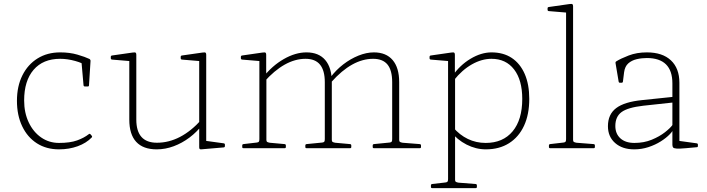

<svg xmlns="http://www.w3.org/2000/svg" viewBox="-20 -761 3632 986"><path d="M283 6Q218 6 169.5 -25Q121 -56 94 -112.5Q67 -169 67 -243Q67 -318 95 -374Q123 -430 173 -461Q223 -492 289 -492Q338 -492 377.5 -480.5Q417 -469 440 -458Q445 -454 445 -449L437 -323Q437 -317 431 -317H416Q410 -317 409 -323L398 -448L428 -420Q406 -437 366 -448Q326 -459 289 -459Q201 -459 152.5 -402.5Q104 -346 104 -245Q104 -182 127.5 -132.5Q151 -83 191.5 -55Q232 -27 283 -27Q340 -27 376 -40Q412 -53 436 -72Q441 -76 445 -71L451 -64Q455 -59 451 -55Q423 -26 379 -10Q335 6 283 6Z M1039 -162V-14L1020 -40L1129 -25Q1135 -24 1135 -18V-11Q1135 -5 1129 -4L1012 6Q1008 6 1005.5 4Q1003 2 1003 -5V-116V-125V-162ZM785 6Q715 6 679.5 -32.5Q644 -71 644 -147V-327H680V-147Q680 -28 786 -28Q908 -28 1015 -147L1019 -120Q991 -83 953 -54.5Q915 -26 872 -10Q829 6 785 6ZM1003 -162V-327H1039V-162ZM644 -327V-471L663 -446L555 -455Q549 -456 549 -462V-469Q549 -475 555 -476L660 -491Q673 -493 676.5 -490.5Q680 -488 680 -480V-327ZM1003 -327V-471L1022 -446L914 -455Q908 -456 908 -462V-469Q908 -475 914 -476L1019 -491Q1032 -493 1035.5 -490.5Q1039 -488 1039 -480V-327Z M1900 0Q1894 0 1894 -6V-14Q1894 -20 1900 -21L1981 -29Q1989 -30 1991.5 -33.5Q1994 -37 1994 -47V-339Q1994 -400 1970 -429.5Q1946 -459 1896 -459Q1788 -459 1682 -340L1678 -365Q1706 -402 1743 -430.5Q1780 -459 1821 -475.5Q1862 -492 1900 -492Q1963 -492 1996.5 -452.5Q2030 -413 2030 -339V-43Q2030 -35 2033.5 -32.5Q2037 -30 2047 -28L2136 -21Q2142 -20 2142 -14V-6Q2142 0 2136 0ZM1230 0Q1224 0 1224 -6V-14Q1224 -20 1230 -21L1299 -29Q1307 -30 1309.5 -33.5Q1312 -37 1312 -47V-327H1348V-43Q1348 -35 1351.5 -32.5Q1355 -30 1365 -28L1442 -21Q1448 -20 1448 -14V-6Q1448 0 1442 0ZM1554 0Q1548 0 1548 -6V-14Q1548 -20 1554 -21L1635 -29Q1643 -30 1645.5 -33.5Q1648 -37 1648 -47V-339Q1648 -399 1623.5 -429Q1599 -459 1549 -459Q1442 -459 1336 -340L1332 -365Q1377 -423 1437 -457.5Q1497 -492 1554 -492Q1617 -492 1650.5 -452.5Q1684 -413 1684 -339V-43Q1684 -35 1687.5 -32.5Q1691 -30 1701 -28L1778 -21Q1784 -20 1784 -14V-6Q1784 0 1778 0ZM1312 -327V-471L1331 -446L1223 -455Q1217 -456 1217 -462V-469Q1217 -475 1223 -476L1327 -491Q1340 -493 1343.5 -490.5Q1347 -488 1347 -480V-392L1348 -374V-327Z M2281 205V-327H2317V205ZM2199 205Q2193 205 2193 199V191Q2193 185 2199 184L2268 176Q2276 175 2278.5 171.5Q2281 168 2281 158V25H2317V162Q2317 170 2320.5 172.5Q2324 175 2334 177L2423 184Q2429 185 2429 191V199Q2429 205 2423 205ZM2307 -107Q2340 -68 2382.5 -47.5Q2425 -27 2474 -27Q2563 -27 2612.5 -86.5Q2662 -146 2662 -253Q2662 -350 2620 -404.5Q2578 -459 2504 -459Q2454 -459 2403.5 -430.5Q2353 -402 2311 -349L2303 -370Q2341 -426 2396 -459Q2451 -492 2504 -492Q2565 -492 2608 -463.5Q2651 -435 2674.5 -381.5Q2698 -328 2698 -253Q2698 -173 2671 -115Q2644 -57 2594 -25.5Q2544 6 2475 6Q2424 6 2376 -18.5Q2328 -43 2294 -86ZM2281 -327V-471L2300 -446L2192 -455Q2186 -456 2186 -462V-469Q2186 -475 2192 -476L2296 -491Q2309 -493 2312.5 -490.5Q2316 -488 2316 -480V-392L2317 -374V-327Z M2887 0V-576H2923V0ZM2805 0Q2799 0 2799 -6V-14Q2799 -20 2805 -21L2874 -29Q2882 -30 2884.5 -33.5Q2887 -37 2887 -47V-180H2923V-43Q2923 -35 2926.5 -32.5Q2930 -30 2940 -28L3029 -21Q3035 -20 3035 -14V-6Q3035 0 3029 0ZM2887 -576V-720L2906 -695L2798 -704Q2792 -705 2792 -711V-718Q2792 -724 2798 -725L2903 -740Q2916 -742 2919.5 -739.5Q2923 -737 2923 -729V-576Z M3237 6Q3176 6 3139 -26.5Q3102 -59 3102 -113Q3102 -174 3144.5 -206Q3187 -238 3278 -247L3441 -264L3440 -235L3283 -218Q3204 -209 3172 -185.5Q3140 -162 3140 -114Q3140 -74 3166 -50.5Q3192 -27 3238 -27Q3287 -27 3327 -43.5Q3367 -60 3395 -82Q3423 -104 3434 -120L3442 -106Q3438 -91 3420 -72Q3402 -53 3373.5 -35Q3345 -17 3310 -5.5Q3275 6 3237 6ZM3433 -333Q3433 -398 3400 -430.5Q3367 -463 3302 -463Q3275 -463 3249.5 -457Q3224 -451 3206.5 -435.5Q3189 -420 3185 -390L3179 -342Q3178 -336 3172 -336H3164Q3158 -336 3157 -342Q3153 -366 3149 -389.5Q3145 -413 3141 -437Q3140 -443 3145 -446Q3167 -460 3208.5 -476Q3250 -492 3302 -492Q3382 -492 3425.5 -451Q3469 -410 3469 -336V-162H3433ZM3469 -162V-14L3449 -40L3558 -25Q3564 -24 3564 -18V-11Q3564 -5 3558 -5L3503 0Q3470 3 3455 2Q3440 1 3436.5 -4Q3433 -9 3433 -18V-95V-100V-162Z"/></svg>

Font: Hahmlet Thin
Style: Regular
Weight: 250
Version: Version 1.002